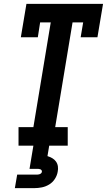

<svg xmlns="http://www.w3.org/2000/svg" viewBox="-20 -755 554 995"><path d="M76 0V-96H153L243 -639H188L176 -562H88L117 -735H514L485 -562H398L411 -639H356L266 -96H331V0ZM57 220 69 150H169Q173 150 177.5 149.5Q182 149 186 147.5Q190 146 193.5 142.5Q197 139 197 135Q198 131 195.5 127.5Q193 124 189.5 122.5Q186 121 182 120.5Q178 120 174 120H133L153 0H235L226 54Q239 58 250.5 64.5Q262 71 270 82Q278 93 280 107Q282 121 279 135Q276 154 264.5 172Q253 190 235 201Q217 212 197 216Q177 220 157 220Z"/></svg>

Font: Iosevka Gothic
Style: Bold Italic
Weight: 700
Italic angle: -9°
Monospace: yes
Designer: Belleve Invis
Foundry: Belleve Invis
Version: Version 15.5.1; ttfautohint (v1.8.4)